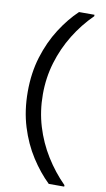

<svg xmlns="http://www.w3.org/2000/svg" viewBox="-103 -859 579 1052"><g transform="rotate(10 186.0 -333.0)"><path d="M248 145Q194 93 148 21.5Q102 -50 74.5 -139Q47 -228 47 -333Q47 -438 74.5 -527Q102 -616 148 -688Q194 -760 248 -811H334V-803Q273 -743 227.5 -669Q182 -595 156.5 -510.5Q131 -426 131 -333Q131 -240 156.5 -155.5Q182 -71 228 3Q274 77 334 137V145Z"/></g></svg>

Font: DM Sans 17pt
Style: Regular
Weight: 400
Version: Version 4.004;gftools[0.9.30]